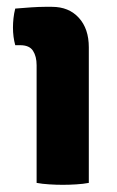

<svg xmlns="http://www.w3.org/2000/svg" viewBox="-20 -522 334 548"><path d="M233.5 0Q218 3 198 4.2Q178 5.5 159 5.5Q140.5 5.5 120.5 4.2Q100.5 3 84.5 0V-336Q84.5 -361 74.2 -377Q64 -393 37.5 -393H23.5Q17 -416.5 17 -443.5Q17 -456 18.5 -470Q20 -484 23.5 -497.5Q45.5 -499.5 68.8 -501Q92 -502.5 107.5 -502.5H128.5Q176.5 -502.5 205 -471.2Q233.5 -440 233.5 -387Z"/></svg>

Font: Signika Negative SC
Style: Bold
Weight: 700
Designer: Anna Giedryś
Foundry: Anna Giedryś
Version: Version 2.000; ttfautohint (v1.8.3) -l 8 -r 50 -G 200 -x 9 -